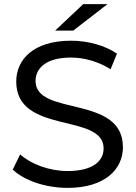

<svg xmlns="http://www.w3.org/2000/svg" viewBox="-20 -906 660 934"><path d="M309 8C492 8 578 -84 578 -190C578 -447 153 -338 153 -512C153 -575 205 -626 325 -626C387 -626 457 -608 518 -569L549 -645C491 -685 407 -708 326 -708C142 -708 59 -616 59 -509C59 -249 484 -359 484 -184C484 -122 431 -74 309 -74C219 -74 130 -108 78 -155L42 -81C97 -28 202 8 309 8ZM336 -757 503 -886H385L248 -757Z"/></svg>

Font: Montserrat-Alt1 Med
Style: Regular
Weight: 500
Designer: Differentunic
Foundry: Differentunic
Version: Version 7.222